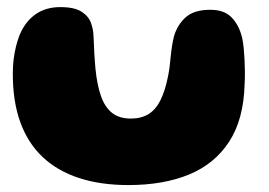

<svg xmlns="http://www.w3.org/2000/svg" viewBox="-20 -484 757 540"><path d="M341.5 36.5Q262.5 36.5 201.8 16.5Q141 -3.5 99.8 -42.5Q58.5 -81.5 37.2 -140Q16 -198.5 16 -276Q16 -296.5 18.2 -316Q20.5 -335.5 25 -353.5Q29.5 -371.5 35.5 -386.5Q51.5 -424 80.2 -444Q109 -464 149.5 -464Q189.5 -464 209.2 -451.2Q229 -438.5 235.8 -419.8Q242.5 -401 243 -383Q244 -371 244.2 -358.8Q244.5 -346.5 245.2 -334.5Q246 -322.5 246.8 -311.2Q247.5 -300 248.5 -290.5Q253 -245 264 -213.8Q275 -182.5 295.2 -166.5Q315.5 -150.5 348 -150.5Q377 -150.5 397.5 -163Q418 -175.5 431.2 -202Q444.5 -228.5 452.5 -269Q455.5 -283.5 457.2 -297.8Q459 -312 460.2 -326Q461.5 -340 463.8 -354.2Q466 -368.5 469.5 -382.5Q479.5 -415.5 503 -436Q526.5 -456.5 571.5 -456.5Q610.5 -456.5 631.2 -435.2Q652 -414 661 -378Q664 -363.5 665.5 -347.8Q667 -332 667.8 -315.5Q668.5 -299 668.8 -282Q669 -265 668 -248Q665.5 -149 624.8 -86Q584 -23 511.8 6.8Q439.5 36.5 341.5 36.5Z"/></svg>

Font: Gluten
Style: Bold
Weight: 700
Designer: Tyler Finck
Foundry: Etcetera Type Company
Version: Version 1.204